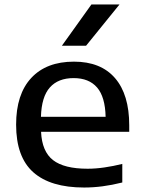

<svg xmlns="http://www.w3.org/2000/svg" viewBox="-20 -828 640 858"><path d="M356 10Q205.5 10 128.8 -58.2Q52 -126.5 52 -271Q52 -407 119.8 -479.8Q187.5 -552.5 310.5 -552.5Q430.5 -552.5 494 -479Q557.5 -405.5 557.5 -268V-239H163.5Q167.5 -151 217 -112.5Q266.5 -74 371.5 -74Q407.5 -74 447 -79.8Q486.5 -85.5 526.5 -95.5V-12.5Q480.5 -1 438.5 4.5Q396.5 10 356 10ZM309 -479Q240 -479 202.8 -437.2Q165.5 -395.5 163 -306H452Q450 -395 413.8 -437Q377.5 -479 309 -479ZM256.5 -623.5 388.5 -808H514L364.5 -623.5Z"/></svg>

Font: Encode Sans Expanded Expanded Medium
Style: Regular
Weight: 500
Width: 7
Designer: Multiple Designers
Foundry: Impallari Type
Version: Version 3.000; ttfautohint (v1.8.3) -l 8 -r 50 -G 200 -x 14 